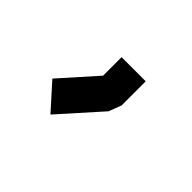

<svg xmlns="http://www.w3.org/2000/svg" viewBox="-58 -347 602 602"><g transform="rotate(45 243.0 -46.5)"><path d="M321 -189V-82L305 -40L183.5 96L108 12L214 -107V-189Z"/></g></svg>

Font: 3270 Nerd Font Mono SemCond
Style: Regular
Weight: 400
Monospace: yes
Version: Version 3.0.1;Nerd Fonts 3.1.1